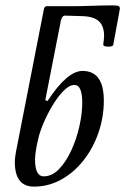

<svg xmlns="http://www.w3.org/2000/svg" viewBox="-20 -679 465 712"><path d="M106 13Q35 13 35 -78Q35 -88 36.5 -98.5Q38 -109 40 -120L143 -646Q146 -656 153 -656H248Q280 -656 320.5 -657.5Q361 -659 400 -659Q416 -659 421 -655.5Q426 -652 424 -643L400 -513Q399 -508 389.5 -506.5Q380 -505 371 -507Q362 -509 363 -514Q364 -522 365 -532Q366 -542 366 -546Q366 -581 348 -599Q330 -617 289 -619L224 -621Q211 -623 206 -604L148 -308L156 -304Q229 -416 286 -416Q365 -416 365 -306Q365 -244 345 -186.5Q325 -129 289.5 -84Q254 -39 207 -13Q160 13 106 13ZM142 -25Q173 -25 199 -52Q225 -79 244.5 -121.5Q264 -164 274.5 -211Q285 -258 285 -298Q285 -364 256 -364Q237 -364 215.5 -342Q194 -320 174.5 -287.5Q155 -255 141 -221.5Q127 -188 122 -165Q116 -140 113 -120.5Q110 -101 110 -87Q110 -25 142 -25Z"/></svg>

Font: Junicode Two Beta Condensed Medium
Style: Italic
Weight: 500
Width: 3
Italic angle: -9°
Version: Version 1.053; ttfautohint (v1.8.4)